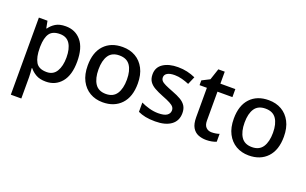

<svg xmlns="http://www.w3.org/2000/svg" viewBox="-98 -1121 2903 1823"><g transform="rotate(20 1353.5 -210.0)"><path d="M352 -549Q449 -549 508 -479Q567 -409 567 -271Q567 -133 507 -61.5Q447 10 350 10Q288 10 249 -13Q210 -36 188 -65H182Q184 -48 186 -22.5Q188 3 188 23V240H82V-539H169L183 -467H188Q211 -501 249.5 -525Q288 -549 352 -549ZM325 -461Q251 -461 220.5 -418Q190 -375 188 -287V-271Q188 -178 217.5 -128Q247 -78 327 -78Q393 -78 425.5 -131.5Q458 -185 458 -272Q458 -360 425.5 -410.5Q393 -461 325 -461Z M1179 -271Q1179 -136 1110 -63Q1041 10 924 10Q851 10 794.5 -23Q738 -56 705.5 -118.5Q673 -181 673 -271Q673 -404 741 -476.5Q809 -549 927 -549Q1001 -549 1057.5 -516.5Q1114 -484 1146.5 -422Q1179 -360 1179 -271ZM782 -271Q782 -180 816.5 -127.5Q851 -75 926 -75Q1000 -75 1034.5 -127.5Q1069 -180 1069 -271Q1069 -361 1034.5 -412Q1000 -463 925 -463Q850 -463 816 -412Q782 -361 782 -271Z M1673 -152Q1673 -74 1615.5 -32Q1558 10 1455 10Q1398 10 1356.5 1.5Q1315 -7 1281 -23V-117Q1317 -99 1364 -86Q1411 -73 1455 -73Q1516 -73 1543.5 -92Q1571 -111 1571 -143Q1571 -162 1560 -176.5Q1549 -191 1521 -206Q1493 -221 1441 -241Q1390 -261 1354 -281.5Q1318 -302 1299 -330.5Q1280 -359 1280 -403Q1280 -474 1337 -511.5Q1394 -549 1486 -549Q1536 -549 1579.5 -539Q1623 -529 1663 -511L1629 -432Q1594 -447 1556 -457Q1518 -467 1482 -467Q1433 -467 1407.5 -451.5Q1382 -436 1382 -409Q1382 -389 1394 -375Q1406 -361 1435.5 -347Q1465 -333 1515 -314Q1566 -295 1601 -274.5Q1636 -254 1654.5 -225Q1673 -196 1673 -152Z M1994 -76Q2015 -76 2036.5 -79.5Q2058 -83 2072 -89V-9Q2055 -1 2027.5 4.5Q2000 10 1971 10Q1926 10 1889.5 -5Q1853 -20 1831 -57Q1809 -94 1809 -161V-458H1735V-506L1813 -546L1851 -660H1916V-539H2067V-458H1916V-165Q1916 -120 1938 -98Q1960 -76 1994 -76Z M2655 -271Q2655 -136 2586 -63Q2517 10 2400 10Q2327 10 2270.5 -23Q2214 -56 2181.5 -118.5Q2149 -181 2149 -271Q2149 -404 2217 -476.5Q2285 -549 2403 -549Q2477 -549 2533.5 -516.5Q2590 -484 2622.5 -422Q2655 -360 2655 -271ZM2258 -271Q2258 -180 2292.5 -127.5Q2327 -75 2402 -75Q2476 -75 2510.5 -127.5Q2545 -180 2545 -271Q2545 -361 2510.5 -412Q2476 -463 2401 -463Q2326 -463 2292 -412Q2258 -361 2258 -271Z"/></g></svg>

Font: Noto Sans Myanmar UI Medium
Style: Regular
Weight: 500
Designer: Monotype Design Team
Foundry: Monotype Imaging Inc.
Version: Version 2.103; ttfautohint (v1.8.4.7-5d5b)